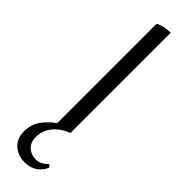

<svg xmlns="http://www.w3.org/2000/svg" viewBox="-330 -713 964 964"><g transform="rotate(45 152.0 -231.5)"><path d="M193 -9Q188 -7 183.5 -5Q179 -3 174 -1Q157 7 141 19Q125 31 112.5 46.5Q100 62 92 82.5Q84 103 84 128Q84 150 91 165Q98 180 109.5 189.5Q121 199 134.5 203.5Q148 208 162 208Q185 208 201 198Q217 188 228 177Q233 179 236 183Q239 187 240 190Q236 201 228 212.5Q220 224 207 234.5Q194 245 176 251.5Q158 258 134 258Q88 258 55 230Q22 202 22 149Q22 100 48.5 64Q75 28 111 3V-703Q145 -721 193 -721Z"/></g></svg>

Font: Gotu
Style: Regular
Weight: 400
Designer: Sarang Kulkarni & Kailash Malviya
Foundry: Ek Type
Version: Version 2.320;hotconv 1.0.109;makeotfexe 2.5.65596; ttfautoh